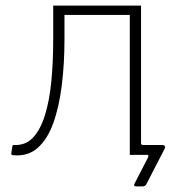

<svg xmlns="http://www.w3.org/2000/svg" viewBox="-20 -550 626 682"><path d="M464 112Q453 112 458 102L506 9Q508 4 507 2Q506 0 502 0H462V-35H481V-42Q481 -35 488 -35H556Q562 -35 565 -31.5Q568 -28 565 -22L500 104Q498 108 494.5 110Q491 112 486 112ZM24 1Q19 -1 20 -5L24 -31Q25 -35 30 -35Q71 -33 97.5 -61.5Q124 -90 140 -142Q156 -194 162.5 -262.5Q169 -331 169 -409V-530H481V0H441V-497H209V-409Q209 -324 199.5 -247Q190 -170 169 -112Q148 -54 112.5 -23.5Q77 7 24 1Z"/></svg>

Font: Libre Franklin Thin
Style: Regular
Weight: 100
Designer: Pablo Impallari, Rodrigo Fuenzalida, Nhung Nguyen
Foundry: Impallari Type
Version: Version 3.000